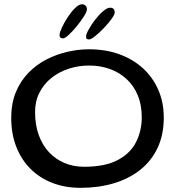

<svg xmlns="http://www.w3.org/2000/svg" viewBox="-20 -827 824 898"><path d="M356.5 51.5Q284.5 51.5 225 28.5Q165.5 5.5 122.5 -37.5Q79.5 -80.5 56 -140.8Q32.5 -201 32.5 -275Q32.5 -344 54.5 -396.8Q76.5 -449.5 114 -487.5Q151.5 -525.5 198.5 -549.5Q245.5 -573.5 296.8 -585Q348 -596.5 396.5 -596.5Q473 -596.5 536.8 -573.8Q600.5 -551 647.5 -508.5Q694.5 -466 720.2 -407.2Q746 -348.5 746 -276.5Q746 -197 717.2 -135.8Q688.5 -74.5 636 -32.8Q583.5 9 512.5 30.2Q441.5 51.5 356.5 51.5ZM373 -47Q471.5 -47 530.8 -78.5Q590 -110 616.5 -162.8Q643 -215.5 643 -278.5Q643 -337 624 -382.2Q605 -427.5 571 -458.2Q537 -489 492.5 -504.8Q448 -520.5 397 -520.5Q346.5 -520.5 301 -505.5Q255.5 -490.5 220.2 -462.2Q185 -434 164.5 -393.8Q144 -353.5 144 -303.5Q144 -243.5 161 -196Q178 -148.5 208.8 -115.5Q239.5 -82.5 281.5 -64.8Q323.5 -47 373 -47ZM275 -647.5Q267.5 -647.5 263 -650.8Q258.5 -654 258.5 -663Q258.5 -674 269.2 -697.5Q280 -721 296.5 -746.2Q313 -771.5 331 -789.2Q349 -807 363.5 -807Q374 -807 380.2 -800.2Q386.5 -793.5 386.5 -783Q386.5 -773 372.8 -751Q359 -729 339.8 -705.2Q320.5 -681.5 302.2 -664.5Q284 -647.5 275 -647.5ZM396.5 -642.5Q389.5 -642.5 386 -645.2Q382.5 -648 382.5 -656.5Q382.5 -666.5 394.2 -688.2Q406 -710 424.2 -733.8Q442.5 -757.5 461.8 -774.2Q481 -791 495 -791Q505.5 -791 511 -785.2Q516.5 -779.5 516.5 -769Q516.5 -759 501.8 -738.5Q487 -718 465.8 -695.8Q444.5 -673.5 425 -658Q405.5 -642.5 396.5 -642.5Z"/></svg>

Font: Gluten Light
Style: Regular
Weight: 300
Designer: Tyler Finck
Foundry: Etcetera Type Company
Version: Version 1.300